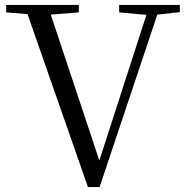

<svg xmlns="http://www.w3.org/2000/svg" viewBox="-20 -748 754 775"><path d="M461 -698 571 -688 381 -100 185 -689 298 -698V-728H5V-698L91 -691L335 7H382L615 -689L706 -699V-728H461Z"/></svg>

Font: Harano Aji Mincho KR
Style: Regular
Weight: 400
Foundry: Masamichi Hosoda
Version: HaranoAjiMinchoKR-Regular version 20230610;ttx 4.39.4